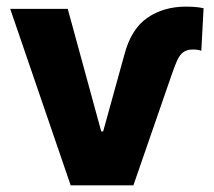

<svg xmlns="http://www.w3.org/2000/svg" viewBox="-20 -557 643 577"><path d="M183.6 -530.3 284.2 -162.1H290L353.5 -391.6Q373.5 -469.2 422.4 -503.2Q471.2 -537.1 539.1 -537.1Q570.8 -537.1 591.8 -532.2L585 -404.3Q575.2 -408.2 559.6 -408.2Q542 -408.2 531.2 -400.4Q520.5 -392.6 513.2 -377.2Q505.9 -361.8 495.1 -330.1L380.9 0H192.4L10.7 -530.3Z"/></svg>

Font: Pretendard JP ExtraBold
Style: Regular
Weight: 800
Designer: Base glyphs from Inter by Rasmus Andersson; Hangeul glyphs from Noto Sans CJK(Source Han Sans) by Jang Soo-young and Kan
Foundry: Kil Hyung-jin
Version: Version 1.309